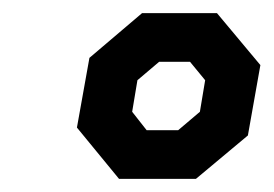

<svg xmlns="http://www.w3.org/2000/svg" viewBox="-20 -737 416 292"><path d="M97 -543 116 -649 196 -717H310L376 -638L357 -531L278 -465H161ZM251 -539 284 -567 292 -615 269 -643H222L189 -615L181 -567L203 -539Z"/></svg>

Font: Chakra Petch SemiBold
Style: Italic
Weight: 600
Italic angle: -10°
Designer: Katatrad Aksorn Co.,Ltd.
Foundry: Cadson Demak Co.,Ltd.
Version: Version 1.000; ttfautohint (v1.6)